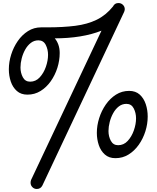

<svg xmlns="http://www.w3.org/2000/svg" viewBox="-20 -1024 1037 1272"><path d="M223.6 228Q206.5 228 194.6 215.8Q182.6 203.6 182.6 187Q182.6 177.7 185.5 168.9L652.3 -820.8Q588.4 -795.4 510 -782.7Q431.6 -770 342.8 -770Q357.9 -752.4 366.7 -727.8Q375.5 -703.1 375.5 -672.9Q375.5 -623.5 360.1 -574.7Q344.7 -525.9 316.2 -485.6Q287.6 -445.3 248.5 -421.1Q209.5 -397 161.6 -397Q119.1 -397 91.8 -421.1Q64.5 -445.3 51.5 -483.6Q38.6 -522 38.6 -564.9Q38.6 -613.3 54 -662.1Q69.3 -710.9 97.7 -752Q126 -793 165.3 -817.9Q204.6 -842.8 252.4 -842.8H293.5Q397.9 -842.8 478.5 -853Q559.1 -863.3 620.4 -893.1Q681.6 -922.9 728.5 -981Q739.7 -1003.9 764.6 -1003.9Q782.2 -1003.9 794.4 -991.9Q806.6 -980 806.6 -962.9Q806.6 -956.5 802.7 -945.8L260.7 205.1Q249 228 223.6 228ZM179.7 -482.9Q216.8 -482.9 243.2 -511.5Q269.5 -540 283.9 -581.3Q298.3 -622.6 298.3 -661.1Q298.3 -696.8 283 -726.8Q267.6 -756.8 234.4 -756.8Q206.1 -756.8 184.1 -739.7Q162.1 -722.7 147 -695.6Q131.8 -668.5 123.8 -637.2Q115.7 -606 115.7 -577.1Q115.7 -541.5 131.3 -512.2Q147 -482.9 179.7 -482.9ZM744.6 23.9Q702.1 23.9 674.8 -0.2Q647.5 -24.4 634.5 -62.7Q621.6 -101.1 621.6 -144Q621.6 -192.4 637 -241.2Q652.3 -290 680.7 -331.1Q709 -372.1 748.3 -397Q787.6 -421.9 835.4 -421.9Q878.4 -421.9 905.5 -397.5Q932.6 -373 945.6 -334.2Q958.5 -295.4 958.5 -252Q958.5 -202.6 943.1 -153.8Q927.7 -105 899.2 -64.7Q870.6 -24.4 831.5 -0.2Q792.5 23.9 744.6 23.9ZM762.7 -62Q799.8 -62 826.2 -90.6Q852.5 -119.1 866.9 -160.4Q881.3 -201.7 881.3 -240.2Q881.3 -275.9 866 -305.9Q850.6 -335.9 817.4 -335.9Q789.1 -335.9 767.1 -318.8Q745.1 -301.8 730 -274.4Q714.8 -247.1 706.8 -215.8Q698.7 -184.6 698.7 -155.8Q698.7 -120.1 714.4 -91.1Q730 -62 762.7 -62Z"/></svg>

Font: Cutive
Style: Regular
Weight: 400
Version: Version 1.100; ttfautohint (v1.8.4.7-5d5b)